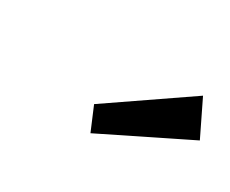

<svg xmlns="http://www.w3.org/2000/svg" viewBox="-54 -987 654 547"><g transform="rotate(30 273.0 -713.5)"><path d="M233.5 -664 266 -587 546.2 -725 490.3 -840Z"/></g></svg>

Font: Hussar
Style: BdSuprConOblThree
Weight: 700
Foundry: Cannot Into Space Fonts
Version: Version 2.00